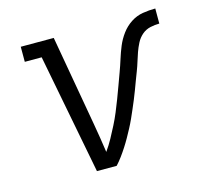

<svg xmlns="http://www.w3.org/2000/svg" viewBox="-83 -621 765 714"><g transform="rotate(-15 300.0 -264.0)"><path d="M206 0 117 -462H52V-520H179L240 -173Q245 -145 249.5 -116.5Q254 -88 258 -60Q273 -81 285 -103Q297 -125 308.5 -147.5Q320 -170 329.5 -193Q339 -216 348 -239.5Q357 -263 365.5 -286.5Q374 -310 382.5 -333Q391 -356 398.5 -380Q406 -404 415.5 -427Q425 -450 440.5 -471Q456 -492 477.5 -506Q499 -520 523.5 -524Q548 -528 572 -528V-470Q555 -470 537 -466Q519 -462 505 -450Q491 -438 482.5 -421.5Q474 -405 468 -388Q462 -371 457 -354.5Q452 -338 445.5 -321Q439 -304 432.5 -287Q426 -270 420 -253.5Q414 -237 407 -220.5Q400 -204 393 -187.5Q386 -171 378.5 -154.5Q371 -138 362.5 -122Q354 -106 345 -90Q336 -74 326 -58.5Q316 -43 305 -28Q294 -13 282 0Z"/></g></svg>

Font: Iosevka HT Light Extended
Style: Italic
Weight: 300
Width: 7
Italic angle: -9°
Monospace: yes
Designer: Belleve Invis
Foundry: Belleve Invis
Version: Version 32.3.0; ttfautohint (v1.8.4)